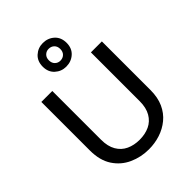

<svg xmlns="http://www.w3.org/2000/svg" viewBox="-268 -1097 1238 1238"><g transform="rotate(-45 351.0 -477.5)"><path d="M460 -854Q460 -805 428 -776Q396 -747 350 -747Q306 -747 274 -776Q242 -805 242 -854Q242 -904 274 -933Q306 -962 350 -962Q396 -962 428 -933Q460 -904 460 -854ZM403 -855Q403 -880 388 -894.5Q373 -909 350 -909Q329 -909 314 -894.5Q299 -880 299 -855Q299 -830 314 -815.5Q329 -801 350 -801Q373 -801 388 -815.5Q403 -830 403 -855ZM75 -700H175V-255Q175 -195 198 -155.5Q221 -116 261 -97.5Q301 -79 351 -79Q402 -79 441.5 -97.5Q481 -116 504 -155.5Q527 -195 527 -255V-700H627V-257Q627 -189 604.5 -139.5Q582 -90 542.5 -57.5Q503 -25 453.5 -9Q404 7 350 7Q278 7 215 -21.5Q152 -50 113.5 -108.5Q75 -167 75 -257Z"/></g></svg>

Font: Albert Sans Medium
Style: Regular
Weight: 500
Designer: Andreas Rasmussen
Foundry: a.Foundry
Version: Version 1.025